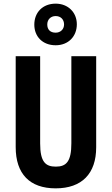

<svg xmlns="http://www.w3.org/2000/svg" viewBox="-20 -1022 611 1052"><path d="M285 -774C355 -774 401 -823 401 -889C401 -954 353 -1002 285 -1002C214 -1002 168 -954 168 -887C168 -821 214 -774 285 -774ZM285 -843C254 -843 239 -861 239 -888C239 -915 258 -934 285 -934C313 -934 331 -915 331 -888C331 -861 311 -843 285 -843ZM507 -215V-714H371V-237C371 -138 344 -109 286 -109C230 -109 200 -134 200 -236V-714H66V-216C66 -69 143 10 285 10C429 10 507 -71 507 -215Z"/></svg>

Font: Noto Sans Gurmukhi ExtraCondensed
Style: Bold
Weight: 700
Width: 2
Designer: Jelle Bosma - Monotype Design Team
Foundry: Monotype Imaging Inc.
Version: Version 2.004